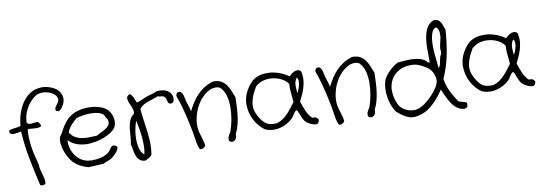

<svg xmlns="http://www.w3.org/2000/svg" viewBox="-62 -1160 4829 1711"><g transform="rotate(-10 2352.5 -304.5)"><path d="M502.9 -533.2Q498 -525.4 491.7 -517.6Q485.4 -509.8 477.5 -504.9Q469.7 -500 461.9 -500Q460.9 -500 460 -501Q451.2 -501 441.4 -509.8Q440.4 -515.6 440.4 -520.5Q440.4 -530.3 444.3 -538.1Q450.2 -548.8 458 -558.6Q465.8 -568.4 473.1 -579.1Q480.5 -589.8 480.5 -604.5Q479.5 -628.9 460.9 -647.5Q442.4 -666 415.5 -676.3Q388.7 -686.5 358.4 -688.5H350.6Q325.2 -688.5 303.7 -679.7Q285.2 -671.9 269.5 -658.2Q253.9 -644.5 238.3 -627.9Q210 -596.7 189.5 -550.3Q168.9 -503.9 167 -448.2Q174.8 -437.5 186.5 -434.6Q194.3 -432.6 204.1 -432.6H210Q222.7 -433.6 236.3 -436Q250 -438.5 264.6 -438.5Q273.4 -430.7 281.2 -421.9Q288.1 -414.1 288.1 -399.4V-395.5Q277.3 -387.7 263.7 -386.7Q254.9 -385.7 245.1 -385.7H233.4Q216.8 -386.7 200.2 -388.7Q188.5 -389.6 177.7 -389.6H167Q163.1 -358.4 163.1 -328.1Q163.1 -315.4 164.1 -303.7Q166 -261.7 172.4 -221.2Q178.7 -180.7 188.5 -141.1Q198.2 -101.6 209 -62.5Q209 -37.1 214.4 -15.1Q219.7 6.8 226.1 28.3Q232.4 49.8 237.3 70.3Q239.3 83 239.3 97.7Q239.3 106.4 238.3 116.2Q225.6 126 211.9 126Q201.2 126 189.5 120.1Q162.1 1 137.7 -120.6Q113.3 -242.2 104.5 -379.9Q92.8 -377.9 73.7 -374Q54.7 -370.1 38.1 -370.1Q36.1 -369.1 35.2 -369.1Q19.5 -369.1 9.8 -377Q0 -382.8 0 -399.4V-405.3Q24.4 -417 53.7 -418.9Q83 -420.9 108.4 -428.7Q112.3 -484.4 129.4 -538.1Q146.5 -591.8 176.3 -635.3Q206.1 -678.7 249 -706.1Q292 -733.4 349.6 -735.4H356.4Q373 -735.4 391.6 -732.4Q413.1 -727.5 434.1 -719.7Q455.1 -711.9 473.1 -700.2Q491.2 -688.5 502.9 -673.8Q526.4 -642.6 527.3 -606.4V-603.5Q527.3 -569.3 502.9 -533.2Z M926.8 -92.8Q919.9 -65.4 900.4 -43.9Q880.9 -22.5 861.3 -7.8Q843.8 5.9 821.3 12.7Q798.8 19.5 779.3 31.2Q742.2 33.2 709 34.7Q675.8 36.1 642.6 38.1Q600.6 27.3 564.9 7.3Q529.3 -12.7 502 -43.9Q489.3 -58.6 474.6 -84Q460 -109.4 449.2 -140.1Q438.5 -170.9 433.6 -204.1Q431.6 -215.8 431.6 -228.5Q431.6 -248 436.5 -265.6Q438.5 -274.4 448.2 -286.1Q458 -297.9 465.8 -314.5Q491.2 -364.3 522 -401.4Q552.7 -438.5 600.6 -460.9Q630.9 -475.6 673.8 -482.4Q702.1 -486.3 730.5 -486.3Q746.1 -486.3 761.7 -485.4Q805.7 -481.4 845.2 -466.8Q884.8 -452.1 907.2 -425.8Q921.9 -408.2 931.2 -385.3Q940.4 -362.3 942.4 -337.9V-327.1Q942.4 -308.6 937.5 -291Q930.7 -268.6 913.1 -252Q890.6 -230.5 857.9 -213.4Q825.2 -196.3 787.6 -185.1Q750 -173.8 709 -169.9Q689.5 -167 670.9 -167Q649.4 -167 629.9 -169.9Q590.8 -174.8 557.1 -189.9Q523.4 -205.1 499 -232.4Q498 -221.7 498 -211.9Q498 -186.5 504.9 -161.1Q514.6 -125 534.2 -95.7Q553.7 -66.4 582.5 -46.4Q611.3 -26.4 645.5 -20.5Q666 -16.6 689.5 -16.6Q692.4 -16.6 695.3 -17.6Q720.7 -17.6 745.6 -22Q770.5 -26.4 793 -35.2Q815.4 -43.9 832 -56.6Q846.7 -67.4 856 -83Q865.2 -98.6 880.9 -112.3Q885.7 -113.3 890.6 -113.3Q903.3 -113.3 911.1 -109.4Q920.9 -103.5 926.8 -92.8ZM887.7 -334Q885.7 -352.5 875.5 -364.7Q865.2 -377 858.4 -396.5Q838.9 -415 808.6 -422.9Q778.3 -430.7 745.1 -430.7Q710.9 -430.7 676.3 -425.3Q641.6 -419.9 613.3 -412.1Q585 -388.7 560.5 -361.8Q536.1 -335 521.5 -297.9Q538.1 -268.6 563.5 -252.4Q588.9 -236.3 621.1 -229.5Q651.4 -222.7 685.5 -222.7Q687.5 -222.7 690.4 -223.6Q727.5 -223.6 766.6 -226.6Q782.2 -237.3 804.2 -247.1Q826.2 -256.8 845.2 -269Q864.3 -281.2 877 -296.9Q887.7 -310.5 887.7 -328.1Z M1486.3 -401.4Q1469.7 -392.6 1459 -392.6Q1455.1 -392.6 1453.1 -394.5Q1442.4 -398.4 1438 -410.2Q1433.6 -421.9 1430.7 -437Q1427.7 -452.1 1417 -460.9Q1409.2 -467.8 1402.8 -469.2Q1396.5 -470.7 1390.6 -471.2Q1384.8 -471.7 1377.4 -472.2Q1370.1 -472.7 1359.4 -477.5Q1335.9 -467.8 1310.5 -460.4Q1285.2 -453.1 1261.7 -443.8Q1238.3 -434.6 1218.3 -422.4Q1198.2 -410.2 1186.5 -391.6Q1190.4 -336.9 1198.7 -285.2Q1207 -233.4 1212.9 -183.1Q1218.8 -132.8 1220.7 -81.1V-66.4Q1220.7 -21.5 1212.9 25.4Q1203.1 41 1186.5 50.3Q1169.9 59.6 1151.4 68.4Q1116.2 66.4 1098.1 48.8Q1080.1 31.2 1071.3 6.3Q1062.5 -18.6 1058.6 -45.9Q1054.7 -73.2 1047.9 -95.7Q1055.7 -130.9 1057.6 -168.9Q1059.6 -207 1064 -242.7Q1068.4 -278.3 1080.6 -308.6Q1092.8 -338.9 1121.1 -358.4Q1125 -368.2 1125 -378.9Q1125 -384.8 1124 -391.6Q1120.1 -409.2 1112.8 -427.2Q1105.5 -445.3 1097.7 -461.9Q1089.8 -478.5 1087.9 -494.1Q1086.9 -498 1086.9 -502Q1086.9 -512.7 1090.8 -520.5Q1096.7 -532.2 1117.2 -539.1Q1127.9 -532.2 1134.3 -522.5Q1140.6 -512.7 1146 -501Q1151.4 -489.3 1155.8 -477.1Q1160.2 -464.8 1167 -454.1Q1199.2 -463.9 1232.9 -480Q1266.6 -496.1 1313.5 -506.8Q1326.2 -509.8 1337.9 -515.6Q1349.6 -521.5 1359.4 -523.4Q1369.1 -524.4 1377.9 -524.4Q1398.4 -524.4 1418 -520.5Q1446.3 -513.7 1465.3 -498Q1484.4 -482.4 1491.2 -458Q1494.1 -449.2 1494.1 -439.5Q1494.1 -421.9 1486.3 -401.4ZM1151.4 12.7Q1159.2 -19.5 1160.2 -59.6V-75.2Q1160.2 -107.4 1157.2 -140.6Q1153.3 -182.6 1146.5 -223.1Q1139.6 -263.7 1131.8 -296.9Q1120.1 -266.6 1111.3 -222.7Q1102.5 -178.7 1102.5 -133.8Q1102.5 -88.9 1113.3 -48.8Q1124 -8.8 1151.4 12.7Z M2039.1 -348.6Q2038.1 -305.7 2036.1 -261.2Q2034.2 -216.8 2028.3 -174.3Q2022.5 -131.8 2011.7 -93.3Q2001 -54.7 1983.4 -22.5Q1984.4 -16.6 1984.4 -10.7Q1984.4 1 1980.5 9.8Q1973.6 24.4 1962.9 31.2Q1954.1 38.1 1943.4 38.1Q1941.4 38.1 1939.5 37.1Q1925.8 36.1 1915 23.4Q1914.1 15.6 1914.1 9.8Q1914.1 3.9 1915 -2Q1917 -11.7 1921.4 -20.5Q1925.8 -29.3 1930.7 -36.6Q1935.5 -43.9 1940.4 -51.8Q1957 -95.7 1967.8 -152.8Q1978.5 -210 1979.5 -266.6V-270.5Q1979.5 -325.2 1966.8 -373Q1953.1 -422.9 1920.9 -453.1Q1916 -458 1906.2 -460.9Q1896.5 -463.9 1885.7 -464.8H1877.9Q1870.1 -464.8 1863.3 -463.9Q1851.6 -462.9 1842.8 -460Q1803.7 -446.3 1769 -414.6Q1734.4 -382.8 1709 -339.4Q1683.6 -295.9 1670.9 -245.1Q1659.2 -203.1 1659.2 -159.2Q1659.2 -149.4 1660.2 -139.6Q1661.1 -117.2 1667 -96.2Q1672.9 -75.2 1679.2 -54.7Q1685.5 -34.2 1691.4 -13.2Q1697.3 7.8 1699.2 30.3Q1691.4 41 1680.7 47.9Q1671.9 53.7 1659.2 53.7Q1653.3 53.7 1647.5 52.7Q1629.9 16.6 1624.5 -24.4Q1619.1 -65.4 1611.3 -107.4Q1604.5 -143.6 1596.2 -183.6Q1587.9 -223.6 1578.6 -262.2Q1569.3 -300.8 1559.1 -337.4Q1548.8 -374 1539.1 -404.3Q1535.2 -416 1530.8 -425.8Q1526.4 -435.5 1524.4 -444.3Q1523.4 -449.2 1523.4 -453.1Q1523.4 -457 1524.4 -461.9Q1526.4 -469.7 1536.1 -479.5Q1543.9 -482.4 1550.8 -482.4Q1559.6 -482.4 1566.4 -478.5Q1577.1 -470.7 1583 -457Q1588.9 -443.4 1591.8 -426.8Q1594.7 -410.2 1597.7 -397.5Q1606.4 -366.2 1615.7 -339.4Q1625 -312.5 1627 -293Q1646.5 -332 1669.4 -367.7Q1692.4 -403.3 1720.7 -433.1Q1749 -462.9 1784.7 -485.4Q1820.3 -507.8 1866.2 -521.5H1871.1Q1912.1 -521.5 1938.5 -506.8Q1965.8 -491.2 1983.9 -466.3Q2002 -441.4 2014.2 -410.2Q2026.4 -378.9 2039.1 -348.6Z M2736.3 -23.4Q2733.4 -11.7 2729.5 -2Q2725.6 7.8 2716.8 11.7Q2711.9 13.7 2705.1 13.7Q2700.2 13.7 2695.3 12.7Q2681.6 10.7 2667 4.9Q2652.3 -1 2639.2 -8.8Q2626 -16.6 2619.1 -23.4Q2605.5 -36.1 2597.2 -52.7Q2588.9 -69.3 2582 -86.4Q2575.2 -103.5 2569.8 -118.2Q2564.5 -132.8 2556.6 -141.6Q2545.9 -136.7 2539.1 -128.9Q2532.2 -121.1 2525.9 -111.3Q2519.5 -101.6 2513.2 -91.3Q2506.8 -81.1 2498 -73.2Q2477.5 -52.7 2448.7 -36.6Q2419.9 -20.5 2386.7 -11.7Q2358.4 -3.9 2328.1 -3.9Q2323.2 -3.9 2318.4 -4.9Q2283.2 -5.9 2250 -20.5Q2215.8 -43.9 2188 -80.1Q2160.2 -116.2 2143.6 -160.2Q2127 -204.1 2125 -253.9Q2124 -259.8 2124 -265.6Q2124 -308.6 2139.6 -353.5Q2145.5 -369.1 2155.8 -388.2Q2166 -407.2 2178.7 -424.8Q2191.4 -442.4 2205.6 -457Q2219.7 -471.7 2233.4 -480.5Q2268.6 -502 2310.5 -508.8Q2333 -511.7 2355.5 -511.7Q2374 -511.7 2393.6 -509.8Q2435.5 -503.9 2475.1 -487.8Q2514.6 -471.7 2546.9 -448.2Q2555.7 -457 2568.8 -467.3Q2582 -477.5 2596.7 -484.4Q2609.4 -489.3 2622.1 -489.3H2627Q2641.6 -488.3 2655.3 -474.6Q2663.1 -444.3 2663.1 -415V-400.4Q2660.2 -364.3 2650.4 -330.6Q2640.6 -296.9 2626.5 -266.6Q2612.3 -236.3 2599.6 -210Q2614.3 -164.1 2632.3 -122.1Q2650.4 -80.1 2680.7 -49.8H2691.4Q2707 -49.8 2714.8 -45.9Q2725.6 -39.1 2736.3 -23.4ZM2606.4 -425.8Q2586.9 -397.5 2585 -363.3V-347.7Q2585 -320.3 2589.8 -288.1Q2595.7 -299.8 2603.5 -318.8Q2611.3 -337.9 2616.2 -358.4Q2619.1 -375 2619.1 -390.6V-397.5Q2618.2 -415 2606.4 -425.8ZM2541 -216.8Q2537.1 -256.8 2533.2 -300.8Q2530.3 -326.2 2530.3 -350.6Q2530.3 -367.2 2531.2 -382.8Q2518.6 -402.3 2497.1 -418Q2475.6 -433.6 2450.2 -443.4Q2424.8 -453.1 2396.5 -457Q2379.9 -459 2365.2 -459Q2353.5 -459 2341.8 -458Q2307.6 -454.1 2282.2 -441.9Q2256.8 -429.7 2237.3 -412.1Q2226.6 -392.6 2213.9 -369.1Q2201.2 -345.7 2191.9 -319.3Q2182.6 -293 2178.7 -264.6Q2177.7 -253.9 2177.7 -244.1Q2177.7 -225.6 2181.6 -207Q2185.5 -191.4 2193.8 -172.4Q2202.1 -153.3 2213.4 -134.8Q2224.6 -116.2 2237.8 -100.6Q2251 -85 2263.7 -76.2Q2283.2 -62.5 2309.6 -58.6Q2326.2 -55.7 2344.7 -55.7Q2354.5 -55.7 2364.3 -56.6Q2396.5 -66.4 2420.9 -84Q2445.3 -101.6 2465.8 -123Q2486.3 -144.5 2504.4 -168.9Q2522.5 -193.4 2541 -216.8Z M3296.9 -348.6Q3295.9 -305.7 3293.9 -261.2Q3292 -216.8 3286.1 -174.3Q3280.3 -131.8 3269.5 -93.3Q3258.8 -54.7 3241.2 -22.5Q3242.2 -16.6 3242.2 -10.7Q3242.2 1 3238.3 9.8Q3231.4 24.4 3220.7 31.2Q3211.9 38.1 3201.2 38.1Q3199.2 38.1 3197.3 37.1Q3183.6 36.1 3172.9 23.4Q3171.9 15.6 3171.9 9.8Q3171.9 3.9 3172.9 -2Q3174.8 -11.7 3179.2 -20.5Q3183.6 -29.3 3188.5 -36.6Q3193.4 -43.9 3198.2 -51.8Q3214.8 -95.7 3225.6 -152.8Q3236.3 -210 3237.3 -266.6V-270.5Q3237.3 -325.2 3224.6 -373Q3210.9 -422.9 3178.7 -453.1Q3173.8 -458 3164.1 -460.9Q3154.3 -463.9 3143.6 -464.8H3135.7Q3127.9 -464.8 3121.1 -463.9Q3109.4 -462.9 3100.6 -460Q3061.5 -446.3 3026.9 -414.6Q2992.2 -382.8 2966.8 -339.4Q2941.4 -295.9 2928.7 -245.1Q2917 -203.1 2917 -159.2Q2917 -149.4 2918 -139.6Q2918.9 -117.2 2924.8 -96.2Q2930.7 -75.2 2937 -54.7Q2943.4 -34.2 2949.2 -13.2Q2955.1 7.8 2957 30.3Q2949.2 41 2938.5 47.9Q2929.7 53.7 2917 53.7Q2911.1 53.7 2905.3 52.7Q2887.7 16.6 2882.3 -24.4Q2877 -65.4 2869.1 -107.4Q2862.3 -143.6 2854 -183.6Q2845.7 -223.6 2836.4 -262.2Q2827.1 -300.8 2816.9 -337.4Q2806.6 -374 2796.9 -404.3Q2793 -416 2788.6 -425.8Q2784.2 -435.5 2782.2 -444.3Q2781.2 -449.2 2781.2 -453.1Q2781.2 -457 2782.2 -461.9Q2784.2 -469.7 2793.9 -479.5Q2801.8 -482.4 2808.6 -482.4Q2817.4 -482.4 2824.2 -478.5Q2835 -470.7 2840.8 -457Q2846.7 -443.4 2849.6 -426.8Q2852.5 -410.2 2855.5 -397.5Q2864.3 -366.2 2873.5 -339.4Q2882.8 -312.5 2884.8 -293Q2904.3 -332 2927.2 -367.7Q2950.2 -403.3 2978.5 -433.1Q3006.8 -462.9 3042.5 -485.4Q3078.1 -507.8 3124 -521.5H3128.9Q3169.9 -521.5 3196.3 -506.8Q3223.6 -491.2 3241.7 -466.3Q3259.8 -441.4 3272 -410.2Q3284.2 -378.9 3296.9 -348.6Z M4062.5 59.6Q4063.5 65.4 4063.5 70.3Q4063.5 89.8 4054.7 97.7Q4043.9 107.4 4029.3 107.4Q4027.3 107.4 4025.4 106.4Q4007.8 105.5 3987.8 96.2Q3967.8 86.9 3955.1 75.2Q3938.5 61.5 3923.8 40.5Q3909.2 19.5 3896.5 -4.4Q3883.8 -28.3 3873 -52.7Q3862.3 -77.1 3853.5 -97.7Q3840.8 -78.1 3823.2 -55.2Q3805.7 -32.2 3784.7 -9.3Q3763.7 13.7 3739.7 34.2Q3715.8 54.7 3690.4 69.3Q3670.9 80.1 3639.6 90.3Q3608.4 100.6 3579.1 101.6H3573.2Q3551.8 101.6 3534.2 95.7Q3513.7 88.9 3495.1 78.1Q3476.6 67.4 3459.5 53.7Q3442.4 40 3425.8 26.4Q3406.2 -1 3392.1 -37.6Q3377.9 -74.2 3372.1 -114.3Q3367.2 -142.6 3367.2 -171.9Q3367.2 -182.6 3368.2 -194.3Q3370.1 -235.4 3383.8 -273.4Q3407.2 -314.5 3440.4 -346.2Q3473.6 -377.9 3514.6 -401.4Q3543.9 -404.3 3576.2 -407.2Q3603.5 -409.2 3629.9 -409.2H3640.6Q3671.9 -408.2 3701.7 -402.3Q3731.4 -396.5 3755.9 -381.8Q3768.6 -374 3775.4 -363.8Q3782.2 -353.5 3797.9 -352.5V-451.2Q3796.9 -461.9 3796.9 -471.7Q3796.9 -516.6 3802.7 -559.6Q3808.6 -612.3 3829.1 -655.3Q3849.6 -698.2 3896.5 -717.8H3901.4Q3922.9 -717.8 3936.5 -710Q3951.2 -700.2 3960 -685.1Q3968.8 -669.9 3974.1 -651.4Q3979.5 -632.8 3987.3 -616.2Q3979.5 -497.1 3957.5 -388.7Q3935.5 -280.3 3892.6 -188.5Q3897.5 -154.3 3907.2 -125Q3917 -95.7 3929.7 -69.3Q3942.4 -43 3957.5 -18.6Q3972.7 5.9 3987.3 30.3Q3995.1 35.2 4005.4 38.1Q4015.6 41 4026.4 43.5Q4037.1 45.9 4046.9 49.3Q4056.6 52.7 4062.5 59.6ZM3912.1 -414.1Q3914.1 -420.9 3914.1 -427.7Q3914.1 -433.6 3913.1 -439.5Q3911.1 -447.3 3911.1 -455.1Q3911.1 -460.9 3912.1 -466.8Q3915 -489.3 3921.4 -513.2Q3927.7 -537.1 3931.6 -560.5Q3932.6 -572.3 3932.6 -584Q3932.6 -595.7 3931.6 -606.4Q3927.7 -628.9 3912.1 -649.4Q3909.2 -650.4 3906.2 -650.4Q3897.5 -650.4 3888.7 -642.6Q3877.9 -631.8 3873 -623Q3857.4 -590.8 3853.5 -548.8Q3850.6 -520.5 3850.6 -491.2Q3850.6 -476.6 3851.6 -461.9Q3853.5 -417 3858.9 -372.6Q3864.3 -328.1 3867.2 -290Q3883.8 -307.6 3887.7 -334.5Q3891.6 -361.3 3899.4 -387.7Q3901.4 -395.5 3905.8 -400.9Q3910.2 -406.2 3912.1 -414.1ZM3831.1 -185.5V-191.4Q3831.1 -204.1 3828.1 -217.8Q3824.2 -233.4 3817.9 -248.5Q3811.5 -263.7 3802.7 -275.9Q3793.9 -288.1 3785.2 -296.9Q3776.4 -304.7 3760.3 -314.9Q3744.1 -325.2 3725.1 -335Q3706.1 -344.7 3687.5 -351.1Q3668.9 -357.4 3654.3 -358.4Q3640.6 -359.4 3627.9 -359.4Q3568.4 -359.4 3525.4 -336.9Q3472.7 -309.6 3446.3 -261.7Q3421.9 -216.8 3421.9 -161.1Q3421.9 -155.3 3422.9 -150.4Q3424.8 -87.9 3459 -22.5Q3473.6 -2.9 3494.6 12.2Q3515.6 27.3 3541 34.2Q3562.5 41 3586.9 41H3593.8Q3621.1 40 3648.4 26.4Q3675.8 13.7 3706.5 -11.7Q3737.3 -37.1 3764.6 -66.9Q3792 -96.7 3810.5 -127.9Q3829.1 -159.2 3831.1 -185.5Z M4695.3 -23.4Q4692.4 -11.7 4688.5 -2Q4684.6 7.8 4675.8 11.7Q4670.9 13.7 4664.1 13.7Q4659.2 13.7 4654.3 12.7Q4640.6 10.7 4626 4.9Q4611.3 -1 4598.1 -8.8Q4585 -16.6 4578.1 -23.4Q4564.5 -36.1 4556.2 -52.7Q4547.9 -69.3 4541 -86.4Q4534.2 -103.5 4528.8 -118.2Q4523.4 -132.8 4515.6 -141.6Q4504.9 -136.7 4498 -128.9Q4491.2 -121.1 4484.9 -111.3Q4478.5 -101.6 4472.2 -91.3Q4465.8 -81.1 4457 -73.2Q4436.5 -52.7 4407.7 -36.6Q4378.9 -20.5 4345.7 -11.7Q4317.4 -3.9 4287.1 -3.9Q4282.2 -3.9 4277.3 -4.9Q4242.2 -5.9 4209 -20.5Q4174.8 -43.9 4147 -80.1Q4119.1 -116.2 4102.5 -160.2Q4085.9 -204.1 4084 -253.9Q4083 -259.8 4083 -265.6Q4083 -308.6 4098.6 -353.5Q4104.5 -369.1 4114.7 -388.2Q4125 -407.2 4137.7 -424.8Q4150.4 -442.4 4164.6 -457Q4178.7 -471.7 4192.4 -480.5Q4227.5 -502 4269.5 -508.8Q4292 -511.7 4314.5 -511.7Q4333 -511.7 4352.5 -509.8Q4394.5 -503.9 4434.1 -487.8Q4473.6 -471.7 4505.9 -448.2Q4514.6 -457 4527.8 -467.3Q4541 -477.5 4555.7 -484.4Q4568.4 -489.3 4581.1 -489.3H4585.9Q4600.6 -488.3 4614.3 -474.6Q4622.1 -444.3 4622.1 -415V-400.4Q4619.1 -364.3 4609.4 -330.6Q4599.6 -296.9 4585.4 -266.6Q4571.3 -236.3 4558.6 -210Q4573.2 -164.1 4591.3 -122.1Q4609.4 -80.1 4639.6 -49.8H4650.4Q4666 -49.8 4673.8 -45.9Q4684.6 -39.1 4695.3 -23.4ZM4565.4 -425.8Q4545.9 -397.5 4543.9 -363.3V-347.7Q4543.9 -320.3 4548.8 -288.1Q4554.7 -299.8 4562.5 -318.8Q4570.3 -337.9 4575.2 -358.4Q4578.1 -375 4578.1 -390.6V-397.5Q4577.1 -415 4565.4 -425.8ZM4500 -216.8Q4496.1 -256.8 4492.2 -300.8Q4489.3 -326.2 4489.3 -350.6Q4489.3 -367.2 4490.2 -382.8Q4477.5 -402.3 4456.1 -418Q4434.6 -433.6 4409.2 -443.4Q4383.8 -453.1 4355.5 -457Q4338.9 -459 4324.2 -459Q4312.5 -459 4300.8 -458Q4266.6 -454.1 4241.2 -441.9Q4215.8 -429.7 4196.3 -412.1Q4185.5 -392.6 4172.9 -369.1Q4160.2 -345.7 4150.9 -319.3Q4141.6 -293 4137.7 -264.6Q4136.7 -253.9 4136.7 -244.1Q4136.7 -225.6 4140.6 -207Q4144.5 -191.4 4152.8 -172.4Q4161.1 -153.3 4172.4 -134.8Q4183.6 -116.2 4196.8 -100.6Q4210 -85 4222.7 -76.2Q4242.2 -62.5 4268.6 -58.6Q4285.2 -55.7 4303.7 -55.7Q4313.5 -55.7 4323.2 -56.6Q4355.5 -66.4 4379.9 -84Q4404.3 -101.6 4424.8 -123Q4445.3 -144.5 4463.4 -168.9Q4481.4 -193.4 4500 -216.8Z"/></g></svg>

Font: Crafty Girls
Style: Regular
Weight: 400
Designer: Crystal Kluge
Foundry: Font Diner, Inc DBA Tart Workshop
Version: Version 1.000